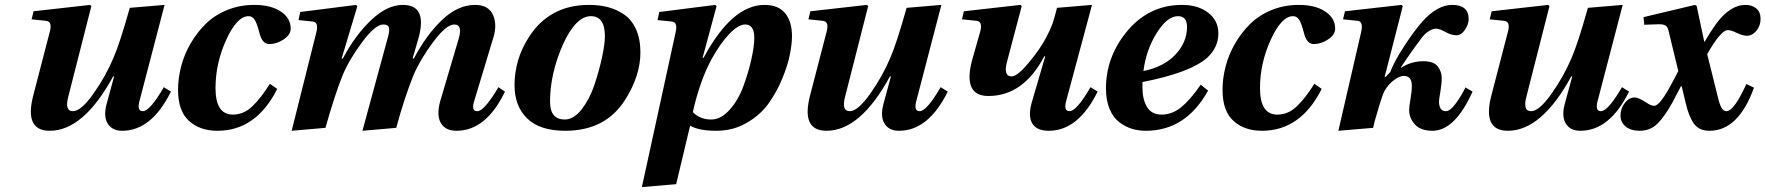

<svg xmlns="http://www.w3.org/2000/svg" viewBox="-20 -522 7209 784"><path d="M109 -443 117 -476 348 -502 353 -497 259 -128Q243 -68 278 -68Q311 -68 361.5 -139.5Q412 -211 443 -285Q468 -341 510 -490L652 -502L551 -115Q537 -68 563 -68Q592 -68 649 -166L678 -148Q599 12 479 12Q438 12 420 -17Q402 -46 415 -96L446 -210H442Q321 12 183 12Q78 12 116 -133L183 -391Q195 -434 168 -437Z M707 -155Q707 -202 719.5 -250.5Q732 -299 758 -344Q784 -389 820 -424.5Q856 -460 907.5 -481Q959 -502 1018 -502Q1086 -502 1126.5 -475Q1167 -448 1167 -405Q1167 -380 1138 -361Q1109 -342 1080 -342Q1050 -342 1039 -389Q1029 -428 1019.5 -442Q1010 -456 995 -456Q948 -456 904 -360Q860 -264 860 -162Q860 -54 931 -54Q975 -54 1010.5 -88Q1046 -122 1082 -180L1112 -159Q1026 12 868 12Q796 12 751.5 -28.5Q707 -69 707 -155Z M1171 12 1272 -391Q1282 -431 1257 -434L1199 -440L1206 -473L1434 -502L1439 -496L1375 -283H1380Q1430 -378 1495.5 -440Q1561 -502 1625 -502Q1730 -502 1686 -356L1665 -284L1670 -283Q1721 -380 1785.5 -441Q1850 -502 1920 -502Q1976 -502 1994 -459Q2012 -416 1991 -357L1918 -115Q1902 -68 1928 -68Q1945 -68 1969 -97.5Q1993 -127 2015 -166L2042 -148Q1965 12 1844 12Q1799 12 1780.5 -19Q1762 -50 1777 -107L1853 -364Q1870 -422 1835 -422Q1802 -422 1748.5 -350Q1695 -278 1668 -214Q1631 -122 1598 0L1460 12L1565 -374Q1572 -400 1567.5 -411Q1563 -422 1545 -422Q1512 -422 1458 -349Q1404 -276 1378 -212Q1346 -132 1309 0Z M2081 -174Q2081 -280 2140 -371Q2224 -502 2385 -502Q2427 -502 2462 -493Q2497 -484 2528 -463Q2559 -442 2577 -402.5Q2595 -363 2595 -308Q2595 -213 2533 -115Q2453 12 2288 12Q2184 12 2132.5 -38.5Q2081 -89 2081 -174ZM2226 -107Q2226 -34 2286 -34Q2323 -34 2355.5 -76Q2388 -118 2407.5 -176.5Q2427 -235 2438.5 -289Q2450 -343 2450 -374Q2450 -456 2393 -456Q2331 -456 2278 -339Q2226 -220 2226 -107Z M2601 242 2739 -391Q2748 -431 2724 -434L2665 -440L2672 -473L2901 -502L2906 -497L2849 -286H2853Q2969 -502 3102 -502Q3158 -502 3186 -468Q3214 -434 3214 -374Q3214 -344 3205.5 -300Q3197 -256 3174 -200.5Q3151 -145 3117.5 -98.5Q3084 -52 3028.5 -20Q2973 12 2905 12Q2833 12 2798 -9L2741 230ZM2809 -64Q2839 -34 2884 -34Q2924 -34 2959.5 -74Q2995 -114 3015.5 -170Q3036 -226 3048 -279.5Q3060 -333 3060 -367Q3060 -422 3023 -422Q2995 -422 2958.5 -384Q2922 -346 2887 -283Q2838 -194 2809 -64Z M3281 -443 3289 -476 3520 -502 3525 -497 3431 -128Q3415 -68 3450 -68Q3483 -68 3533.5 -139.5Q3584 -211 3615 -285Q3640 -341 3682 -490L3824 -502L3723 -115Q3709 -68 3735 -68Q3764 -68 3821 -166L3850 -148Q3771 12 3651 12Q3610 12 3592 -17Q3574 -46 3587 -96L3618 -210H3614Q3493 12 3355 12Q3250 12 3288 -133L3355 -391Q3367 -434 3340 -437Z M3908 -443 3916 -476 4147 -502 4152 -497 4092 -270Q4076 -210 4111 -210Q4134 -210 4180 -265Q4226 -320 4251 -367Q4266 -395 4278 -426Q4288 -458 4292 -474L4296 -490L4439 -502L4335 -115Q4321 -68 4347 -68Q4376 -68 4433 -166L4462 -148Q4383 12 4263 12Q4212 12 4194.5 -19Q4177 -50 4194 -107L4248 -292H4244Q4159 -130 4016 -130Q3911 -130 3949 -275L3982 -391Q3994 -434 3968 -437Z M4496 -161Q4496 -286 4577 -388Q4668 -502 4807 -502Q4872 -502 4913.5 -470Q4955 -438 4955 -386Q4955 -328 4909 -286Q4840 -225 4645 -187V-163Q4645 -117 4663.5 -85.5Q4682 -54 4723 -54Q4766 -54 4803 -84Q4840 -114 4883 -176L4913 -152Q4822 12 4659 12Q4629 12 4602.5 4Q4576 -4 4551 -22.5Q4526 -41 4511 -76.5Q4496 -112 4496 -161ZM4649 -232Q4733 -249 4780 -299.5Q4827 -350 4827 -412Q4827 -456 4790 -456Q4746 -456 4703 -387Q4660 -318 4649 -232Z M4972 -155Q4972 -202 4984.5 -250.5Q4997 -299 5023 -344Q5049 -389 5085 -424.5Q5121 -460 5172.5 -481Q5224 -502 5283 -502Q5351 -502 5391.5 -475Q5432 -448 5432 -405Q5432 -380 5403 -361Q5374 -342 5345 -342Q5315 -342 5304 -389Q5294 -428 5284.5 -442Q5275 -456 5260 -456Q5213 -456 5169 -360Q5125 -264 5125 -162Q5125 -54 5196 -54Q5240 -54 5275.5 -88Q5311 -122 5347 -180L5377 -159Q5291 12 5133 12Q5061 12 5016.5 -28.5Q4972 -69 4972 -155Z M5445 12 5538 -391Q5548 -434 5524 -437L5464 -443L5472 -476L5703 -502L5708 -497L5634 -208H5638L5657 -228Q5671 -267 5711.5 -330Q5752 -393 5788 -434Q5849 -502 5910 -502Q5977 -502 5977 -444Q5977 -423 5962 -400.5Q5947 -378 5927 -378Q5906 -378 5882 -391.5Q5858 -405 5844 -405Q5830 -405 5814 -394.5Q5798 -384 5788 -371Q5741 -309 5701 -248V-245Q5742 -272 5792 -272Q5835 -272 5851 -250.5Q5867 -229 5867 -204Q5867 -179 5861.5 -147.5Q5856 -116 5856 -108Q5856 -68 5884 -68Q5901 -68 5924 -99Q5947 -130 5964 -165L5993 -148Q5921 12 5829 12Q5781 12 5757.5 -14Q5734 -40 5734 -73Q5734 -86 5739.5 -117.5Q5745 -149 5745 -172Q5745 -212 5712 -212Q5695 -212 5671.5 -194.5Q5648 -177 5632 -148Q5623 -131 5593 -26L5587 0Z M6063 -443 6071 -476 6302 -502 6307 -497 6213 -128Q6197 -68 6232 -68Q6265 -68 6315.5 -139.5Q6366 -211 6397 -285Q6422 -341 6464 -490L6606 -502L6505 -115Q6491 -68 6517 -68Q6546 -68 6603 -166L6632 -148Q6553 12 6433 12Q6392 12 6374 -17Q6356 -46 6369 -96L6400 -210H6396Q6275 12 6137 12Q6032 12 6070 -133L6137 -391Q6149 -434 6122 -437Z M6597 -50Q6597 -79 6614.5 -101.5Q6632 -124 6655 -124Q6671 -124 6703 -103Q6721 -90 6735 -90Q6759 -90 6811 -190Q6813 -193 6821.5 -209.5Q6830 -226 6833 -232L6794 -393Q6790 -412 6781.5 -417.5Q6773 -423 6754 -423L6694 -421L6691 -452L6901 -502L6908 -498L6939 -352H6941Q6962 -389 6987 -424Q7044 -502 7108 -502Q7134 -502 7151.5 -487.5Q7169 -473 7169 -445Q7169 -417 7152 -396.5Q7135 -376 7113 -376Q7097 -376 7071 -388Q7049 -399 7035 -399Q7007 -399 6951 -301L6994 -128Q7002 -94 7010 -81Q7018 -68 7030 -68Q7061 -69 7111 -179L7142 -164Q7079 12 6960 12Q6918 12 6897 -17Q6876 -46 6863 -102L6847 -170H6844Q6840 -162 6827 -138Q6814 -114 6811 -107Q6778 -47 6748.5 -17.5Q6719 12 6675 12Q6639 12 6618 -5.5Q6597 -23 6597 -50Z"/></svg>

Font: Heuristica
Style: Bold Italic
Weight: 700
Italic angle: -13°
Version: Version 1.0.2